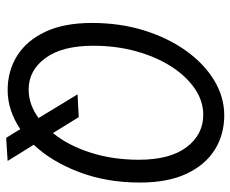

<svg xmlns="http://www.w3.org/2000/svg" viewBox="-84 -668 767 640"><g transform="rotate(90 300.0 -347.5)"><path d="M280 11Q216 11 165.5 -20.5Q115 -52 85.5 -114.5Q56 -177 56 -270Q56 -364 81 -444Q106 -524 149 -584Q192 -644 247.5 -677.5Q303 -711 364 -711Q428 -711 478.5 -679.5Q529 -648 558.5 -585.5Q588 -523 588 -430Q588 -319 553 -227Q518 -135 462 -76L516 11L439 16L410 -31Q380 -11 347.5 0Q315 11 280 11ZM278 -59Q304 -59 327.5 -67.5Q351 -76 373 -92L294 -222L370 -226L423 -140Q464 -190 488 -264.5Q512 -339 512 -426Q512 -530 470 -585.5Q428 -641 362 -641Q316 -641 274.5 -612.5Q233 -584 201 -534Q169 -484 150.5 -417.5Q132 -351 132 -274Q132 -171 173 -115Q214 -59 278 -59Z"/></g></svg>

Font: Red Hat Mono
Style: Italic
Weight: 400
Italic angle: -12°
Monospace: yes
Designer: Pentagram, MCKL
Foundry: MCKL
Version: Version 1.030